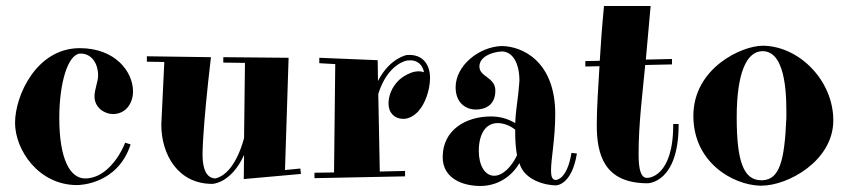

<svg xmlns="http://www.w3.org/2000/svg" viewBox="-20 -579 2819 638"><path d="M422 -275C422 -341 363 -419 245 -419C101 -419 30 -261 30 -171C30 -81 108 36 236 36C246 36 371 33 414 -99L396 -105C373 -48 325 14 263 14C212 14 177 -52 177 -187C177 -304 206 -401 248 -401C281 -401 306 -373 306 -327C306 -309 294 -281 294 -259C294 -219 330 -200 355 -200C399 -200 422 -237 422 -275Z M722 -389V-371L794 -370L791 -120C764 -22 723 8 695 14C677 13 653 1 653 -67C653 -67 653 -152 681 -389L468 -392V-374L526 -373L516 -165C516 -66 571 32 685 32C685 32 747 32 791 -64L790 16L980 -1L978 -19L927 -14L939 -387Z M1235 -379 1041 -387V-369L1094 -366L1090 -6L1025 -5V13L1326 7V-11L1242 -9L1237 -267C1269 -369 1333 -378 1333 -378C1367 -382 1384 -364 1389 -339C1350 -353 1307 -314 1307 -314C1281 -290 1271 -259 1271 -235C1271 -204 1291 -184 1320 -184C1336 -184 1353 -191 1372 -211H1371C1391 -231 1409 -279 1409 -320C1409 -363 1386 -401 1331 -396C1331 -396 1275 -386 1236 -310Z M1825 19C1814 17 1811 6 1811 -13C1811 -51 1825 -118 1825 -200C1825 -375 1716 -426 1646 -426C1571 -423 1494 -361 1494 -289C1494 -236 1529 -215 1561 -215C1593 -215 1626 -230 1626 -278C1626 -323 1573 -323 1573 -358C1573 -390 1613 -406 1647 -408C1683 -408 1706 -370 1706 -311C1706 -306 1705 -300 1702 -266C1699 -238 1693 -203 1692 -170C1665 -186 1639 -192 1611 -192C1529 -192 1451 -148 1451 -57C1451 15 1519 39 1576 39C1633 39 1680 8 1706 -37C1722 21 1795 37 1827 37C1827 37 1880 38 1897 -69L1879 -71C1864 20 1827 19 1827 19ZM1698 -63C1682 -29 1653 5 1622 5C1591 5 1571 -30 1571 -77C1571 -133 1593 -170 1634 -170C1651 -170 1674 -163 1692 -148V-135C1692 -110 1694 -85 1698 -63Z M1925 -358 1972 -359C1968 -285 1963 -224 1963 -164C1963 -66 1987 30 2132 30C2132 30 2236 30 2235 -167H2217C2218 12 2132 12 2132 12H2127C2109 9 2102 -17 2102 -67C2102 -169 2115 -267 2124 -363L2213 -365V-383L2126 -381L2142 -559H1987C1980 -486 1976 -427 1973 -377L1925 -376Z M2749 -179C2749 -310 2638 -424 2518 -427H2514C2445 -427 2284 -353 2284 -194C2284 -39 2415 35 2505 38H2510C2599 38 2749 -45 2749 -179ZM2593 -187C2587 -43 2570 17 2514 20H2510C2451 20 2428 -42 2428 -189C2428 -337 2461 -409 2514 -409C2598 -409 2593 -237 2593 -187Z"/></svg>

Font: Purple Purse
Style: Regular
Weight: 400
Designer: Astigmatic (AOETI)
Foundry: Astigmatic (AOETI)
Version: Version 1.000